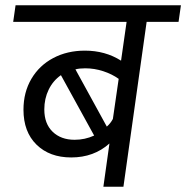

<svg xmlns="http://www.w3.org/2000/svg" viewBox="-20 -708 706 728"><path d="M657 -625H536L448 0H372L395 -164Q336 -111 250 -111Q168 -111 118.5 -159.5Q69 -208 69 -292Q69 -358 99 -409Q129 -460 182 -488Q235 -516 302 -516Q379 -516 439 -478L460 -625H30L39 -688H666ZM408 -257 430 -409Q405 -427 371.5 -438Q338 -449 303 -449Q281 -449 266 -445L385 -228Q399 -240 408 -257ZM263 -178Q302 -178 337 -194L211 -423Q181 -402 164.5 -368Q148 -334 148 -293Q148 -239 179.5 -208.5Q211 -178 263 -178Z"/></svg>

Font: FiraGO Book
Style: Italic
Weight: 350
Italic angle: -8°
Designer: bBox Type GmbH
Foundry: bBox Type GmbH
Version: Version 1.001